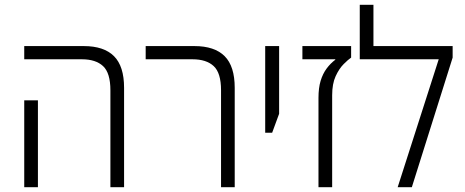

<svg xmlns="http://www.w3.org/2000/svg" viewBox="-20 -780 1939 800"><path d="M440 0V-404Q440 -476 409.5 -504.5Q379 -533 321 -533H81V-588H329Q413 -588 455 -546Q497 -504 497 -414V0ZM81 0V-362H138V0Z M901 0V-404Q901 -476 870.5 -504.5Q840 -533 782 -533H587V-588H790Q874 -588 916 -546Q958 -504 958 -414V0Z M1085 -227V-588H1143V-306L1114 -227Z M1307 0V-372Q1307 -414 1316 -443.5Q1325 -473 1341 -494.5Q1357 -516 1377 -531V-533H1240V-588H1443V-540Q1431 -532 1412 -513Q1393 -494 1378.5 -462.5Q1364 -431 1364 -383V0Z M1536 -588H1866V-540L1696 0H1637L1808 -533H1479V-760H1536Z"/></svg>

Font: Noto Sans Hebrew SemiCondensed Light
Style: Regular
Weight: 300
Width: 4
Designer: Monotype Design Team
Foundry: Monotype Imaging Inc.
Version: Version 2.003